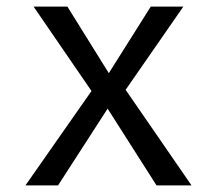

<svg xmlns="http://www.w3.org/2000/svg" viewBox="-20 -560 655 580"><path d="M155.4 0H56.9L256.4 -285.1L81.5 -540H183.6L308.7 -339L435.4 -540H533.8L359.5 -288.7L558.5 0H452.8L305.1 -231.8Z"/></svg>

Font: FiraCode Nerd Font
Style: Regular
Weight: 400
Designer: Carrois Corporate, Edenspiekermann AG, Nikita Prokopov
Foundry: Carrois Corporate, Edenspiekermann AG, Nikita Prokopov
Version: Version 6.002;Nerd Fonts 2.2.2